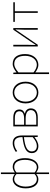

<svg xmlns="http://www.w3.org/2000/svg" viewBox="1510 -2344 1077 4136"><g transform="rotate(-90 2048.0 -275.5)"><path d="M367 243H402V-33C441 -4 481 13 515 13C622 13 710 -92 710 -271C710 -434 649 -540 521 -540C481 -540 438 -522 402 -494V-794H367V-495C331 -520 296 -540 255 -540C145 -540 59 -432 59 -262C59 -84 136 13 255 13C301 13 337 -7 367 -33ZM258 -20C155 -20 97 -118 97 -262C97 -398 163 -507 254 -507C293 -507 329 -495 367 -459V-69C328 -32 296 -20 258 -20ZM516 -20C487 -20 444 -30 402 -67V-459C444 -496 484 -507 518 -507C630 -507 673 -405 673 -271C673 -124 609 -20 516 -20Z M970 13C1040 13 1106 -26 1160 -70H1163L1168 0H1198V-341C1198 -448 1160 -540 1036 -540C950 -540 877 -496 844 -472L862 -443C896 -470 959 -507 1034 -507C1143 -507 1165 -414 1162 -329C925 -302 818 -247 818 -130C818 -30 888 13 970 13ZM973 -20C909 -20 855 -50 855 -131C855 -220 933 -273 1162 -298V-109C1093 -50 1036 -20 973 -20Z M1393 0H1584C1707 0 1782 -48 1782 -150C1782 -229 1726 -266 1671 -278V-282C1719 -297 1758 -329 1758 -397C1758 -486 1692 -527 1578 -527H1393ZM1429 -294V-494H1569C1675 -494 1720 -459 1720 -395C1720 -333 1675 -294 1559 -294ZM1429 -32V-261H1564C1681 -261 1745 -222 1745 -151C1745 -73 1686 -32 1573 -32Z M2123 13C2249 13 2357 -88 2357 -262C2357 -439 2249 -540 2123 -540C1997 -540 1889 -439 1889 -262C1889 -88 1997 13 2123 13ZM2123 -20C2011 -20 1927 -118 1927 -262C1927 -407 2011 -507 2123 -507C2235 -507 2320 -407 2320 -262C2320 -118 2235 -20 2123 -20Z M2521 243H2557V-53C2613 -11 2668 13 2718 13C2844 13 2952 -92 2952 -271C2952 -434 2883 -540 2740 -540C2674 -540 2611 -500 2559 -459H2557L2551 -527H2521ZM2721 -20C2679 -20 2619 -39 2557 -91V-416C2624 -474 2683 -507 2737 -507C2866 -507 2914 -405 2914 -271C2914 -124 2833 -20 2721 -20Z M3116 0H3152L3400 -363C3422 -396 3455 -445 3477 -478H3482C3479 -407 3476 -336 3476 -277V0H3512V-527H3476L3228 -164C3206 -131 3174 -82 3152 -49H3147C3149 -120 3152 -191 3152 -249V-527H3116Z M3839 0H3874V-494H4068V-527H3646V-494H3839Z"/></g></svg>

Font: Source Han Sans JP ExtraLight
Style: Regular
Weight: 250
Designer: Ryoko NISHIZUKA 西塚涼子 (kana, bopomofo & ideographs); Paul D. Hunt (Latin, Greek & Cyrillic); Sandoll Communications 산돌커뮤니
Foundry: Adobe
Version: Version 2.001;hotconv 1.0.107;makeotfexe 2.5.65593